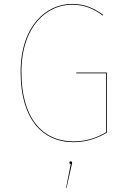

<svg xmlns="http://www.w3.org/2000/svg" viewBox="-20 -710 640 971"><path d="M343.5 -690.1C216.8 -690.1 84.3 -582.1 84.3 -345C84.3 -113.6 189.9 9.1 353 9.1C422.5 9.1 479.1 -14.5 520.4 -39.2V-343.2H365.6L365.9 -339.3H516.3V-41.3C477.8 -18.1 423.5 5.1 353 5.1C191.2 5.1 88.4 -116.6 88.4 -345C88.4 -579.6 219 -686.2 343.5 -686.2C404.5 -686.2 452.3 -667.4 499.4 -631.3L501.6 -634.7C453.3 -671.1 406.2 -690.1 343.5 -690.1ZM337.7 105.9C333.6 105.9 330.8 108.7 330.8 112.7C330.8 116.6 333.1 119.1 337.8 119.5L314 240.9H316.4L342.4 124.2C344.4 117.4 344.7 115.7 344.7 112.7C344.7 108.7 342.1 105.9 337.7 105.9Z"/></svg>

Font: Fira Sans Four
Style: Regular
Weight: 100
Designer: Carrois Corporate & Edenspiekermann AG
Foundry: Carrois Corporate GbR & Edenspiekermann AG
Version: Version 4.203;PS 004.203;hotconv 1.0.88;makeotf.lib2.5.64775